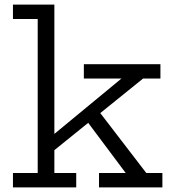

<svg xmlns="http://www.w3.org/2000/svg" viewBox="-20 -810 750 830"><path d="M215 -62H309.5V0H36V-62H143V-728H36V-790H215ZM401 -337.5 612.5 -62H682V0H408V-62H523.5L350 -294ZM193.5 -143.5 178.5 -201 505 -470.5H342.5V-532.5H673.5V-470.5H598.5Z"/></svg>

Font: Hepta Slab
Style: Regular
Weight: 400
Designer: Michael LaGattuta
Foundry: Michael LaGattuta
Version: Version 1.100